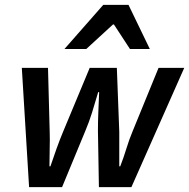

<svg xmlns="http://www.w3.org/2000/svg" viewBox="-20 -772 780 792"><path d="M100 0 70 -492H178L185 -228Q186 -197 185 -159.5Q184 -122 184 -86H188Q200 -122 213.5 -159.5Q227 -197 240 -228L350 -492H462L472 -228Q472 -197 472 -159.5Q472 -122 472 -86H476Q490 -122 501.5 -159.5Q513 -197 526 -228L634 -492H740L522 0H388L384 -232Q384 -270 385.5 -307Q387 -344 389 -392H385Q371 -344 359.5 -307Q348 -270 332 -232L236 0ZM246 -570 406 -752H510L598 -570H516L450 -671H446L336 -570Z"/></svg>

Font: Source Sans 3 SemiBold
Style: Italic
Weight: 600
Italic angle: -11°
Designer: Paul D. Hunt
Foundry: Adobe
Version: Version 3.046;hotconv 1.0.118;makeotfexe 2.5.65603